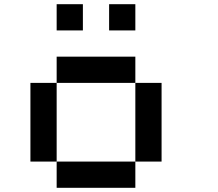

<svg xmlns="http://www.w3.org/2000/svg" viewBox="-20 -895 1040 915"><path d="M250 -875H375V-750H250ZM500 -875H625V-750H500ZM625 -500H750V-125H625ZM250 -125H625V0H250ZM125 -500H250V-125H125ZM250 -625H625V-500H250Z"/></svg>

Font: Pixel Operator Mono 8
Style: Regular
Weight: 400
Monospace: yes
Designer: Jayvee Enaguas (HarvettFox96)
Foundry: The Grandoplex Project
Version: Version 1.5.0 (October 25, 2015)